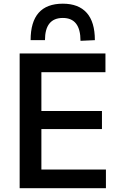

<svg xmlns="http://www.w3.org/2000/svg" viewBox="-20 -996 634 1016"><path d="M84 0V-713H538V-614H199V-408.5H519.5V-313H199V-99H540.5V0ZM406 -780Q406 -901 312.5 -901Q218 -901 218 -783.5H142Q142 -976.5 312.5 -976.5Q395.5 -976.5 438.8 -928.2Q482 -880 482 -783.5Z"/></svg>

Font: Heraclito Medium
Style: Regular
Weight: 500
Designer: Kostas Bartsokas (font) & Cristiano Sobral (main changes)
Foundry: Kostas Bartsokas (font) & Cristiano Sobral (main changes)
Version: Version 1.00;July 8, 2020;FontCreator 13.0.0.2655 64-bit